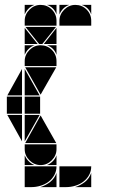

<svg xmlns="http://www.w3.org/2000/svg" viewBox="-20 -677 470 785"><path d="M288 -657Q315 -657 334 -638Q353 -619 353 -592V-572H223V-592Q223 -618 242.5 -637.5Q262 -657 288 -657ZM146 -492Q173 -492 192 -473Q211 -454 211 -427V-407H81V-427Q81 -453 100.5 -472.5Q120 -492 146 -492ZM146 -657Q173 -657 192 -638Q211 -619 211 -592V-572H81V-592Q81 -618 100.5 -637.5Q120 -657 146 -657ZM223 3H353Q353 23 344 39Q335 55 320.5 66Q306 77 287.5 82.5Q269 88 251 88H223ZM81 3H211Q211 23 202 39Q193 55 178.5 66Q164 77 145.5 82.5Q127 88 109 88H81ZM146 -2Q120 -2 100.5 -21.5Q81 -41 81 -67V-87H211V-67Q211 -41 191.5 -21.5Q172 -2 146 -2ZM83 -92 146 -205 210 -92ZM210 -402 146 -290 83 -402ZM209 -567 153 -497H140L84 -567ZM144 -212H81V-282H144ZM70 -212H8V-282H70ZM81 -287V-395L142 -287ZM81 -207H142L81 -99ZM70 -207V-99L10 -207ZM70 -287H10L70 -395ZM81 -497V-563L134 -497ZM211 -497H159L211 -563ZM287 88Q309 81 327 67Q345 53 353 30V88ZM145 88Q167 81 185 67Q203 53 211 30V88ZM81 -42Q93 -14 121 -2H81ZM81 -492H121Q107 -487 97 -477Q87 -467 81 -453ZM172 -2Q186 -8 196 -18Q206 -28 211 -42V-2ZM223 -657H263Q249 -652 239 -642Q229 -632 223 -618ZM81 -657H121Q107 -652 97 -642Q87 -632 81 -618ZM353 -657V-618Q343 -647 314 -657ZM211 -492V-453Q201 -482 172 -492ZM211 -657V-618Q201 -647 172 -657Z"/></svg>

Font: CAT DyFa
Style: Regular
Weight: 400
Designer: Peter Wiegel
Foundry: Peter Wiegel
Version: Version 1.001; ttfautohint (v1.3)